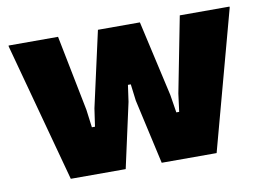

<svg xmlns="http://www.w3.org/2000/svg" viewBox="-63 -635 1000 730"><g transform="rotate(-10 436.5 -270.0)"><path d="M10 -536V-540H201L259 -248L268 -179H280L290 -248L355 -540H517L583 -248L594 -179H605L614 -248L671 -540H863V-536L718 0H506L450 -250L442 -314H431L422 -250L367 0H155Z"/></g></svg>

Font: Encode Sans Normal
Style: ExtraBold
Weight: 800
Designer: Pablo Impallari, Andres Torresi
Foundry: Pablo Impallari, Andres Torresi
Version: Version 1.000; ttfautohint (v1.00) -l 8 -r 50 -G 200 -x 14 -